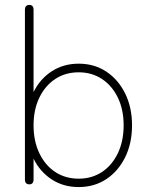

<svg xmlns="http://www.w3.org/2000/svg" viewBox="-20 -747 608 778"><path d="M299 11Q237 11 189.5 -20Q142 -51 116 -104V-20Q116 0 99 0Q81 0 81 -20V-707Q81 -727 99 -727Q116 -727 116 -707V-374Q142 -427 189.5 -458Q237 -489 299 -489Q362 -489 410.5 -457Q459 -425 487 -368.5Q515 -312 515 -239Q515 -166 487 -109.5Q459 -53 410.5 -21Q362 11 299 11ZM299 -23Q352 -23 393 -50Q434 -77 457.5 -126Q481 -175 481 -239Q481 -303 457.5 -351.5Q434 -400 393 -427Q352 -454 299 -454Q245 -454 204 -427Q163 -400 139.5 -351.5Q116 -303 116 -239Q116 -175 139.5 -126Q163 -77 204 -50Q245 -23 299 -23Z"/></svg>

Font: Zen Maru Gothic Light
Style: Regular
Weight: 300
Designer: Yoshimichi Ohira
Foundry: Positype
Version: Version 1.001